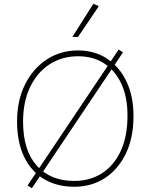

<svg xmlns="http://www.w3.org/2000/svg" viewBox="-20 -989 803 1024"><path d="M376 7Q283 7 214.5 -34Q146 -75 108.5 -153Q71 -231 71 -342Q71 -453 113.5 -538.5Q156 -624 229.5 -672Q303 -720 396 -720Q485 -720 551.5 -676Q618 -632 655 -553.5Q692 -475 692 -369Q692 -254 651 -169.5Q610 -85 539 -39Q468 7 376 7ZM376 -24Q460 -24 524 -65Q588 -106 624 -184Q660 -262 660 -373Q660 -471 627.5 -541.5Q595 -612 536 -650.5Q477 -689 397 -689Q311 -689 244.5 -646Q178 -603 140.5 -524.5Q103 -446 103 -340Q103 -187 176 -105.5Q249 -24 376 -24ZM150 15 127 0 613 -725 636 -710ZM366 -792 478 -969 507 -956 396 -792Z"/></svg>

Font: Livvic Thin
Style: Regular
Weight: 250
Designer: Jacques Le Bailly, Baron von Fonthausen
Version: Version 1.001; ttfautohint (v1.8.2)